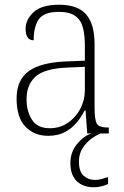

<svg xmlns="http://www.w3.org/2000/svg" viewBox="-20 -563 524 810"><path d="M182 10Q125 10 87.5 -28.5Q50 -67 50 -147Q50 -226 101.5 -263Q153 -300 262 -304L338 -307V-371Q338 -416 329.5 -447.5Q321 -479 297 -496Q273 -513 228 -513Q166 -513 144 -482Q122 -451 122 -393Q88 -393 88 -442Q88 -480 121.5 -511.5Q155 -543 230 -543Q308 -543 343.5 -502Q379 -461 379 -377V-109Q379 -56 389 -40.5Q399 -25 435 -25H439V0H348L341 -97H337Q324 -71 304 -46.5Q284 -22 254.5 -6Q225 10 182 10ZM190 -22Q233 -22 266.5 -45Q300 -68 319 -104.5Q338 -141 338 -181V-281L265 -278Q167 -274 129.5 -239.5Q92 -205 92 -145Q92 -93 115 -57.5Q138 -22 190 -22ZM377 227Q330 227 303.5 201Q277 175 277 125Q277 78 305.5 44Q334 10 366 0H405Q386 7 365 22.5Q344 38 328.5 62Q313 86 313 118Q313 161 333 178.5Q353 196 380 196Q394 196 406 193Q418 190 436 184V213Q406 227 377 227Z"/></svg>

Font: Noto Serif Georgian SemiCondensed ExtraLight
Style: Regular
Weight: 200
Width: 4
Designer: Monotype Design Team, Akaki Razmadze
Foundry: Google LLC
Version: Version 2.003; ttfautohint (v1.8.4.7-5d5b)